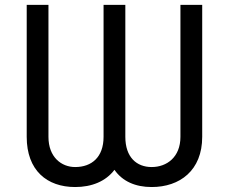

<svg xmlns="http://www.w3.org/2000/svg" viewBox="-20 -747 926 777"><path d="M88.1 -193.2C88.1 -56.8 170.5 9.9 284.1 9.9C350.9 9.9 407.7 -12.8 443.2 -59.7C475.9 -12.8 528.4 9.9 593.8 9.9C707.4 9.9 798.3 -56.8 798.3 -193.2V-727.3H710.2V-193.2C710.2 -110.8 654.8 -71 593.8 -71C532.7 -71 487.2 -110.8 487.2 -193.2V-727.3H399.1V-193.2C399.1 -110.8 350.9 -71 284.1 -71C228.7 -71 176.1 -110.8 176.1 -193.2V-727.3H88.1Z"/></svg>

Font: Magic Ui Pro
Style: Regular
Weight: 400
Designer: Stefan Endress, Andreas Faust
Version: Version 1.000;FEAKit 1.0